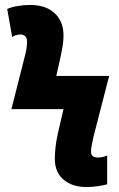

<svg xmlns="http://www.w3.org/2000/svg" viewBox="-20 -744 479 774"><path d="M328 10Q272 10 236.5 -19.5Q201 -49 201 -104Q201 -122 203.5 -147.5Q206 -173 213 -205L236 -304H26L79 -513Q84 -531 86.5 -546Q89 -561 89 -577Q89 -592 81 -598.5Q73 -605 62 -605Q56 -605 46 -602.5Q36 -600 29 -595L9 -708Q28 -716 52 -720Q76 -724 102 -724Q164 -724 200 -691Q236 -658 236 -601Q236 -584 233.5 -565.5Q231 -547 224 -514L207 -438H420L357 -193Q353 -174 350 -160Q347 -146 347 -133Q347 -121 353.5 -115Q360 -109 373 -109Q386 -109 395.5 -111.5Q405 -114 412 -117V-1Q401 2 378 6Q355 10 328 10Z"/></svg>

Font: Noto Sans Display Condensed ExtraBold
Style: Regular
Weight: 800
Width: 3
Designer: Monotype Design Team
Foundry: Monotype Imaging Inc.
Version: Version 2.003